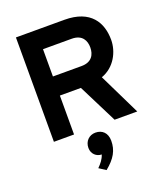

<svg xmlns="http://www.w3.org/2000/svg" viewBox="-172 -815 1039 1210"><g transform="rotate(-20 347.0 -209.5)"><path d="M80 0H215V-261H356L487 0H639L503 -279C594 -311 639 -402 639 -481C639 -596 581 -700 405 -700H80ZM215 -389V-572H407C479 -572 499 -525 499 -481C499 -433 476 -389 407 -389ZM286 252 331 281C395 229 422 181 422 117C422 64 390 35 345 35C303 35 271 66 271 111C271 152 302 178 336 178C327 207 309 229 286 252Z"/></g></svg>

Font: Overpass ExtraBold
Style: Regular
Weight: 800
Designer: Delve Withrington, Thomas Jockin
Foundry: Delve Fonts
Version: Version 3.000;DELV;Overpass